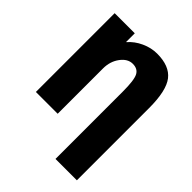

<svg xmlns="http://www.w3.org/2000/svg" viewBox="-259 -889 1259 1259"><g transform="rotate(45 370.0 -260.0)"><path d="M73.2 0V-730.5H259.8V-650.4H261.7Q296.9 -691.4 350.1 -715.8Q403.3 -740.2 458 -740.2Q572.3 -740.2 622.6 -675.8Q672.9 -611.3 672.9 -450.2V219.7H474.6V-405.3Q474.6 -510.7 456.5 -545.4Q438.5 -580.1 392.1 -580.1Q345.7 -580.1 310.5 -532.7Q275.4 -485.4 275.4 -419.9V0Z"/></g></svg>

Font: GenEi M Gothic v2 Black
Style: Regular
Weight: 900
Version: Version 2.0